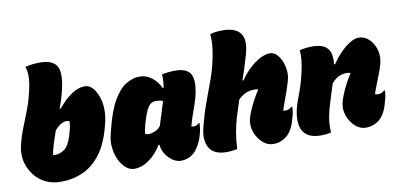

<svg xmlns="http://www.w3.org/2000/svg" viewBox="-72 -985 2534 1221"><g transform="rotate(-10 1195.0 -374.5)"><path d="M573 -298Q545 -183 494 -115.5Q443 -48 377 -19Q311 10 235 10Q187 10 148.5 -6Q110 -22 81 -51Q44 -89 26.5 -144Q9 -199 25 -266Q38 -320 59 -371.5Q80 -423 102.5 -483Q125 -543 141 -622Q149 -663 148 -695Q147 -727 138 -749Q185 -760 235 -760Q321 -760 345 -709Q369 -658 334 -532Q329 -513 322 -492.5Q315 -472 307 -450L313 -448Q407 -562 488 -562Q515 -562 536 -540.5Q557 -519 570.5 -483Q584 -447 586 -403Q588 -359 577 -314ZM335 -364Q318 -364 299 -353Q280 -342 258 -316Q244 -276 232 -237.5Q220 -199 214 -166Q222 -165 231 -165Q260 -165 289 -186Q318 -207 337 -271L339 -278Q347 -304 350.5 -322Q354 -340 355 -359Q347 -364 335 -364Z M843 -562Q886 -562 921 -534.5Q956 -507 975 -465H981Q989 -515 986 -551Q1004 -555 1026 -557.5Q1048 -560 1073 -560Q1150 -560 1172.5 -515Q1195 -470 1168 -366Q1159 -333 1142.5 -289Q1126 -245 1112 -192Q1122 -190 1129 -190Q1146 -190 1161 -205H1167Q1167 -194 1164.5 -174Q1162 -154 1156 -133Q1147 -99 1131.5 -70.5Q1116 -42 1100 -26Q1079 -6 1056.5 2.5Q1034 11 1010 11Q983 11 957 -6.5Q931 -24 913 -52Q895 -80 892 -113H886Q852 -57 805 -23.5Q758 10 709 10Q680 10 655 -11.5Q630 -33 613.5 -68Q597 -103 592 -143.5Q587 -184 596 -223L605 -260Q635 -381 673.5 -446Q712 -511 755.5 -536.5Q799 -562 843 -562ZM815 -196Q824 -192 840 -192Q856 -192 878 -201.5Q900 -211 915 -230Q927 -271 940 -309.5Q953 -348 963 -383Q946 -391 914 -391Q900 -391 886 -382.5Q872 -374 858.5 -348Q845 -322 829 -268L827 -261Q816 -223 815 -196Z M1684 -564Q1707 -564 1725.5 -546.5Q1744 -529 1756.5 -501Q1769 -473 1772.5 -440Q1776 -407 1768 -377Q1759 -344 1747 -309.5Q1735 -275 1725 -249Q1719 -233 1713.5 -217Q1708 -201 1705 -190Q1711 -188 1721 -188Q1731 -188 1742 -193Q1753 -198 1760 -205H1766Q1766 -200 1764.5 -183Q1763 -166 1758 -149Q1747 -103 1733.5 -75.5Q1720 -48 1703 -31Q1686 -14 1661.5 -3Q1637 8 1606 8Q1570 8 1539.5 -19Q1509 -46 1493.5 -86.5Q1478 -127 1486 -169Q1491 -192 1504 -223.5Q1517 -255 1535 -288.5Q1553 -322 1572 -351Q1562 -354 1547 -354Q1486 -354 1442 -308Q1424 -255 1409.5 -207Q1395 -159 1386 -109Q1377 -59 1374 0Q1358 3 1340.5 5Q1323 7 1306 7Q1224 7 1195.5 -41.5Q1167 -90 1184 -163Q1205 -251 1231.5 -323Q1258 -395 1283.5 -465Q1309 -535 1324 -615Q1339 -696 1332 -750Q1352 -755 1371 -757.5Q1390 -760 1411 -760Q1497 -760 1528 -716.5Q1559 -673 1533 -582Q1520 -537 1507.5 -498Q1495 -459 1483 -424H1490Q1517 -464 1550.5 -495.5Q1584 -527 1619 -545.5Q1654 -564 1684 -564Z M1875 -550Q1895 -555 1915.5 -557.5Q1936 -560 1957 -560Q2026 -560 2054.5 -527Q2083 -494 2074 -424H2081Q2106 -461 2137 -493Q2168 -525 2199.5 -544.5Q2231 -564 2257 -564Q2295 -564 2324 -536Q2353 -508 2365 -464.5Q2377 -421 2364 -375Q2355 -341 2341.5 -308Q2328 -275 2320 -253Q2314 -239 2307.5 -220.5Q2301 -202 2298 -192Q2301 -191 2306.5 -189.5Q2312 -188 2319 -188Q2329 -188 2340 -193Q2351 -198 2358 -205H2364Q2364 -200 2362.5 -183Q2361 -166 2356 -149Q2345 -103 2331.5 -75.5Q2318 -48 2301 -31Q2284 -14 2259.5 -3Q2235 8 2204 8Q2168 8 2137.5 -19Q2107 -46 2091.5 -86.5Q2076 -127 2084 -169Q2089 -192 2101.5 -223.5Q2114 -255 2131.5 -288.5Q2149 -322 2168 -351Q2156 -356 2145 -356Q2083 -356 2044 -304Q2026 -244 2010 -195.5Q1994 -147 1985.5 -100.5Q1977 -54 1980 0Q1949 7 1915 7Q1760 7 1787 -162Q1793 -202 1818 -265.5Q1843 -329 1862 -411Q1881 -494 1875 -550Z"/></g></svg>

Font: Recursive Sn Csl St XBk
Style: Italic
Weight: 1000
Italic angle: -15°
Version: Version 1.085;hotconv 1.1.0;makeotfexe 2.6.0; ttfautohint (v